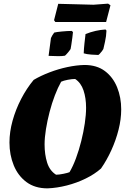

<svg xmlns="http://www.w3.org/2000/svg" viewBox="-20 -1023 696 1055"><path d="M241 12Q172 12 125.5 -22.5Q79 -57 55.5 -114.5Q32 -172 32 -240Q32 -298 49 -359.5Q66 -421 96 -479Q126 -537 165 -584Q204 -607 252.5 -625.5Q301 -644 350.5 -654.5Q400 -665 444 -666Q512 -666 556.5 -632.5Q601 -599 623.5 -543.5Q646 -488 646 -422Q646 -368 631.5 -310.5Q617 -253 592 -198Q567 -143 535 -97Q500 -66 451 -42Q402 -18 347.5 -4Q293 10 241 12ZM288 -63Q304 -63 328.5 -68Q353 -73 362 -77Q381 -109 397.5 -153.5Q414 -198 426.5 -248Q439 -298 446 -345.5Q453 -393 453 -431Q453 -484 439 -526Q425 -568 393 -589Q375 -589 352 -584.5Q329 -580 316 -574Q298 -542 281.5 -499Q265 -456 252.5 -408Q240 -360 232.5 -313.5Q225 -267 225 -229Q225 -174 239 -129.5Q253 -85 288 -63ZM440 -730Q441 -756 444 -784Q447 -812 450 -836Q506 -858 560 -861L565 -855Q564 -825 557 -793.5Q550 -762 548 -754Q547 -751 541 -743Q535 -735 528.5 -728Q522 -721 520 -721Q508 -721 481.5 -723Q455 -725 440 -730ZM247 -716 260 -814Q267 -830 278 -844Q289 -847 320 -850Q351 -853 374 -853L381 -847Q380 -836 377.5 -816Q375 -796 372 -777.5Q369 -759 368 -754Q364 -747 354 -735Q344 -723 337 -717Q322 -714 298 -714.5Q274 -715 247 -716ZM284 -902 277 -912 300 -1002Q347 -1001 399.5 -999.5Q452 -998 494 -997L574 -1003L587 -994L563 -902Z"/></svg>

Font: Albura ExtraBold
Style: Italic
Weight: 758
Italic angle: -7°
Designer: Mercedes Jáuregui
Foundry: Omnibus-Type Team
Version: Version 1.000; ttfautohint (v1.8.3)